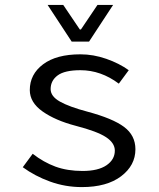

<svg xmlns="http://www.w3.org/2000/svg" viewBox="-20 -741 640 774"><path d="M269 -573.2 171.9 -721.2H234.9L301.8 -622.1H306.2L373 -721.2H436L338.9 -573.2ZM310.1 13.2Q243.2 13.2 181.9 -9Q120.6 -31.2 71.8 -66.9L111.8 -121.1Q155.8 -86.9 203.6 -69.3Q251.5 -51.8 313 -51.8Q375.5 -51.8 409.2 -74.7Q442.9 -97.7 442.9 -133.8Q442.9 -164.6 407.5 -188Q372.1 -211.4 285.2 -233.9Q203.1 -255.4 151.6 -291.7Q100.1 -328.1 100.1 -377.9Q100.1 -441.4 153.6 -481.7Q207 -522 304.2 -522Q356.4 -522 408.4 -503.9Q460.4 -485.8 499 -458L459 -403.8Q386.7 -458 304.2 -458Q240.7 -458 212.4 -437Q184.1 -416 184.1 -381.8Q184.1 -352.5 221.9 -331.3Q259.8 -310.1 332 -291Q434.1 -263.7 480 -229.5Q525.9 -195.3 525.9 -139.2Q525.9 -74.2 468.3 -30.5Q410.6 13.2 310.1 13.2Z"/></svg>

Font: Office Code Pro D
Style: Regular
Weight: 400
Designer: Nathan Rutzky & Paul D. Hunt
Foundry: Adobe Systems Incorporated
Version: Version 1.004;PS 001.004;hotconv 1.0.70;makeotf.lib2.5.58329